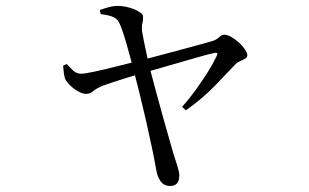

<svg xmlns="http://www.w3.org/2000/svg" viewBox="-20 -571 1040 646"><path d="M318.6 -523.4 316.2 -537.5Q331.5 -543 346.5 -547Q361.6 -551.1 377.4 -551.1Q389.8 -551.1 404.4 -548.1Q418.9 -545.1 431.6 -539.8Q444.4 -534.5 452.8 -528.2Q461.3 -522 461.3 -515.5Q462.1 -504.3 459.4 -493.8Q456.7 -483.4 457.7 -467.2Q459.5 -457.4 463.3 -436.9Q467.2 -416.3 472.6 -392.1Q477.9 -367.8 482.7 -346.7Q492.7 -308 504.3 -265.1Q515.9 -222.1 527.5 -180.7Q539 -139.4 548.7 -105.5Q558.4 -71.7 564.4 -51.2Q570.2 -33.7 576.7 -12.9Q583.3 7.9 583.3 19.4Q583.3 54.7 552.4 54.7Q531.5 54.7 520.3 38.7Q509 22.7 505.4 -0.7Q500.4 -30.2 491.4 -73.2Q482.4 -116.2 471.5 -164.1Q460.7 -211.9 449.7 -256.2Q438.7 -300.5 430.1 -333.3Q426.3 -348.2 420.2 -370.9Q414.1 -393.7 407.2 -418Q400.3 -442.4 393.4 -463.1Q386.5 -483.7 381.3 -493.9Q374.3 -508.7 359.1 -514.6Q344 -520.5 318.6 -523.4ZM204.4 -355.6Q214.3 -345.6 225 -334.7Q235.7 -323.7 252.4 -322.9Q263.5 -322.9 296 -329.6Q328.4 -336.3 370.8 -347.2Q413.2 -358.1 452.4 -367.7Q476.8 -373.7 512.4 -383.4Q548.1 -393.1 585.3 -402.9Q622.6 -412.7 652.3 -421Q682.1 -429.2 695.2 -433Q707.9 -437.2 717.3 -445.8Q726.8 -454.3 734.6 -454.3Q744.9 -454.3 758.2 -446.7Q771.5 -439.2 783.7 -428Q795.9 -416.8 804 -405Q812.1 -393.2 812.1 -385.5Q812.1 -378.2 804.9 -373.8Q797.8 -369.4 788.1 -365.4Q778.5 -361.4 772 -354.6Q746.6 -327.4 703.3 -282.8Q660.1 -238.2 605.4 -199.9L592.6 -211.5Q618.5 -240.5 641.1 -272.1Q663.7 -303.7 681.6 -332.6Q699.4 -361.5 708.5 -381.6Q712.9 -390.2 710.3 -392.3Q707.7 -394.4 699.7 -392.4Q684.9 -389.4 655.9 -381.3Q626.9 -373.3 591.2 -362.8Q555.5 -352.3 520.7 -342.4Q485.8 -332.5 459.4 -325.1Q436.2 -318.3 408.9 -310Q381.6 -301.7 359.2 -294.2Q336.9 -286.7 327.3 -283.1Q305.7 -274.6 294.4 -264.9Q283 -255.1 269.7 -255.1Q258.6 -255.1 244.2 -262.9Q229.7 -270.6 217.2 -282.5Q204.6 -294.4 198.9 -306Q196.4 -313.3 194.9 -324.7Q193.3 -336.2 192.3 -349.9Z"/></svg>

Font: Noto Serif TC
Style: Regular
Weight: 200
Designer: Ryoko NISHIZUKA 西塚涼子 (kana & ideographs); Frank Grießhammer (Latin, Greek & Cyrillic); Wenlong ZHANG 张文龙 (bopomofo); San
Foundry: Adobe
Version: Version 2.001;hotconv 1.1.0;makeotfexe 2.6.0